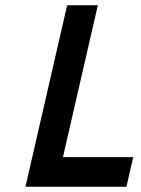

<svg xmlns="http://www.w3.org/2000/svg" viewBox="-20 -712 536 732"><path d="M77 0 236 -692H353L220 -113H488L462 0Z"/></svg>

Font: Panefresco 800wt
Style: Italic
Weight: 800
Foundry: Campivisivi & Chank Co
Version: Version 1.001